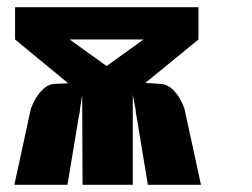

<svg xmlns="http://www.w3.org/2000/svg" viewBox="-20 -515 701 535"><path d="M20 0 66 -212Q78 -244 95.5 -262Q113 -280 130 -281L170 -283L22 -405V-495H533V-405L385 -284L430 -281Q442 -280 453.5 -272Q465 -264 475.5 -249Q486 -234 494 -212L540 0H392L361 -188Q360 -193 359 -198.5Q358 -204 358 -209L350 -251V0H210L209 -250L204 -219Q203 -212 202.5 -205.5Q202 -199 200 -193L168 0ZM277 -331 380 -405H174Z"/></svg>

Font: Alumni Sans Black
Style: Regular
Weight: 900
Designer: Robert E. Leuschke
Foundry: Robert E. Leuschke
Version: Version 1.018